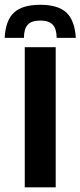

<svg xmlns="http://www.w3.org/2000/svg" viewBox="-57 -802 344 822"><path d="M49 0V-600H181.5V0ZM115.5 -781.5Q39 -781.5 3 -748.2Q-33 -715 -37 -640H45.5Q45.5 -678.5 61.8 -696.2Q78 -714 115.5 -714Q152 -714 168.8 -696.2Q185.5 -678.5 185.5 -640H267.5Q263 -715 227.2 -748.2Q191.5 -781.5 115.5 -781.5Z"/></svg>

Font: Big Shoulders Stencil Text ExtraBold
Style: Regular
Weight: 800
Designer: Patric King
Foundry: XO Type Co
Version: Version 1.000